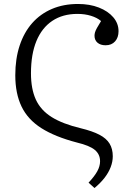

<svg xmlns="http://www.w3.org/2000/svg" viewBox="-20 -737 670 967"><path d="M456 210 426 183Q456 151 470 125.5Q484 100 484 75Q484 40 457.5 18Q431 -4 368 -19Q257 -48 188.5 -91.5Q120 -135 88.5 -200.5Q57 -266 57 -358Q57 -441 79 -507.5Q101 -574 142 -620.5Q183 -667 241.5 -692Q300 -717 373 -717Q432 -717 478 -699Q524 -681 550.5 -650Q577 -619 577 -580Q577 -548 559.5 -528.5Q542 -509 512 -509Q486 -509 471 -522Q456 -535 456 -557Q456 -565 458.5 -574Q461 -583 468.5 -596.5Q476 -610 489 -631Q469 -648 438 -657.5Q407 -667 370 -667Q296 -667 243.5 -632Q191 -597 163.5 -530.5Q136 -464 136 -368Q136 -289 160.5 -235.5Q185 -182 240 -147.5Q295 -113 387 -91Q445 -77 480.5 -58.5Q516 -40 532 -13.5Q548 13 548 50Q548 77 537.5 104.5Q527 132 507 158Q487 184 456 210Z"/></svg>

Font: Literata 18pt Light
Style: Regular
Weight: 300
Designer: Latin by Veronika Burian and Jose Scaglione. Greek by Irene Vlachou. Cyrillic by Vera Evstafieva.
Foundry: TypeTogether
Version: Version 3.103;gftools[0.9.29]